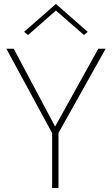

<svg xmlns="http://www.w3.org/2000/svg" viewBox="-20 -945 563 965"><path d="M261 -892 121 -769 101 -785 261 -925 421 -785 402 -769ZM474 -700H511L274 -277V0H242V-276L12 -700H49L257 -309Z"/></svg>

Font: Jost* Thin
Style: Regular
Weight: 200
Version: Version 3.7